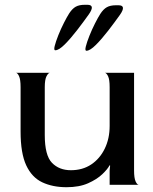

<svg xmlns="http://www.w3.org/2000/svg" viewBox="-20 -772 640 802"><path d="M258 10Q200 10 156.5 -10.5Q113 -31 89.5 -81.5Q66 -132 66 -222V-408Q66 -440 59.5 -454Q53 -468 46 -468H189Q182 -468 174.5 -454Q167 -440 167 -408V-208Q167 -123 197 -92Q227 -61 276 -61Q325 -61 361 -85Q397 -109 417.5 -151Q438 -193 438 -246V-408Q438 -440 431.5 -453.5Q425 -467 418 -468H540V-60Q540 -28 546.5 -14Q553 0 560 0H438V-60L440 -80L438 -82Q430 -66 407.5 -44.5Q385 -23 348 -6.5Q311 10 258 10ZM341 -560Q334 -560 338.5 -578Q343 -596 353.5 -622.5Q364 -649 377 -674.5Q390 -700 399 -714Q412 -734 426.5 -742Q441 -750 464 -750H475Q509 -750 481 -710Q459 -679 432 -644Q405 -609 380.5 -584.5Q356 -560 341 -560ZM211 -562Q204 -562 208.5 -580Q213 -598 223.5 -624.5Q234 -651 247 -676.5Q260 -702 269 -716Q282 -736 296.5 -744Q311 -752 334 -752H345Q379 -752 351 -712Q329 -681 302 -646Q275 -611 250.5 -586.5Q226 -562 211 -562Z"/></svg>

Font: Red Rose
Style: Regular
Weight: 400
Designer: Jaikishan Patel
Version: Version 2.000; ttfautohint (v1.8.3)